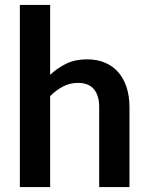

<svg xmlns="http://www.w3.org/2000/svg" viewBox="-20 -763 604 783"><path d="M184.5 -458Q214.5 -486 250.5 -503.5Q286.5 -521 335 -521Q377 -521 409.5 -506.8Q442 -492.5 463.8 -466.8Q485.5 -441 496.8 -405.2Q508 -369.5 508 -326.5V0H384.5V-326.5Q384.5 -373.5 363 -399.2Q341.5 -425 297.5 -425Q265.5 -425 237.5 -410.5Q209.5 -396 184.5 -371V0H61V-743H184.5Z"/></svg>

Font: Lato
Style: Bold
Weight: 700
Designer: Lukasz Dziedzic with Adam Twardoch and Botio Nikoltchev
Foundry: tyPoland Lukasz Dziedzic
Version: Version 2.010; 2014-09-01; http://www.latofonts.com/; ttfaut